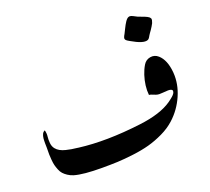

<svg xmlns="http://www.w3.org/2000/svg" viewBox="-109 -764 987 901"><g transform="rotate(-20 384.5 -314.0)"><path d="M613.8 -624.5Q619.1 -627 626.5 -624.8Q633.8 -622.6 643.3 -617.2Q652.8 -611.8 655.8 -610.8Q657.7 -609.9 672.9 -604.5Q688 -599.1 697.8 -594.2Q707.5 -589.4 710.9 -583Q713.9 -579.6 712.4 -572.5Q710.9 -565.4 708.3 -559.3Q705.6 -553.2 700.4 -545.2Q695.3 -537.1 691.2 -531Q687 -524.9 682.4 -518.6Q677.7 -512.2 676.3 -509.3Q675.8 -508.3 674.1 -505.4Q672.4 -502.4 671.4 -501Q670.4 -499.5 668.7 -497.3Q667 -495.1 665 -493.7Q663.1 -492.2 661.1 -491.7Q638.7 -482.9 581.1 -516.6Q580.6 -517.1 577.1 -519Q573.7 -521 572 -522Q570.3 -522.9 567.9 -524.9Q565.4 -526.9 563.7 -528.8Q562 -530.8 561.5 -533.2Q559.1 -539.6 569.3 -556.2Q571.3 -559.6 580.1 -577.9Q588.9 -596.2 597.2 -608.6Q605.5 -621.1 613.8 -624.5ZM579.1 -248Q576.7 -270.5 579.8 -295.4Q583 -320.3 590.8 -344.2Q598.6 -368.2 610.6 -388.2Q622.6 -408.2 645 -412.1Q667.5 -416 685.1 -400.4Q717.3 -372.1 722.7 -307.6Q727.1 -249.5 702.1 -192.9Q677.2 -136.2 632.3 -95.7Q605 -70.8 567.6 -53Q530.3 -35.2 494.4 -25.4Q458.5 -15.6 413.1 -10Q367.7 -4.4 333.5 -2.9Q299.3 -1.5 256.3 -1.5Q162.6 -1.5 118.2 -14.6Q102.5 -19.5 90.6 -27.6Q78.6 -35.6 70.8 -44.2Q63 -52.7 57.6 -66.4Q52.2 -80.1 49.6 -90.3Q46.9 -100.6 45.4 -117.9Q43.9 -135.3 43.7 -145Q43.5 -154.8 43.9 -173.3Q43.9 -179.2 43.9 -182.1Q43.9 -184.6 43.7 -190.9Q43.5 -197.3 43.5 -201.9Q43.5 -206.5 43.7 -213.6Q43.9 -220.7 44.4 -225.8Q44.9 -231 46.4 -236.8Q47.9 -242.7 50 -246.8Q52.2 -251 55.4 -254.2Q58.6 -257.3 63 -258.8Q67.4 -241.7 65.4 -227.1Q63.5 -212.4 65.2 -194.6Q66.9 -176.8 76.7 -165Q84 -155.8 95.7 -149.2Q107.4 -142.6 123.5 -138.7Q139.6 -134.8 150.1 -133.1Q160.6 -131.3 177.7 -129.4Q182.1 -128.9 184.1 -128.4Q318.4 -111.3 492.2 -132.8Q597.2 -145.5 653.3 -184.1Q661.1 -189.9 664.8 -192.6Q668.5 -195.3 676.3 -201.9Q684.1 -208.5 688 -214.6Q691.9 -220.7 691.9 -226.6Q691.9 -237.3 670.4 -237.3Q666 -237.3 643.8 -235.6Q621.6 -233.9 617.2 -235.8Q611.3 -236.8 598.9 -242.2Q586.4 -247.6 579.1 -248Z"/></g></svg>

Font: Dehalvi Khush Khat
Style: Regular
Weight: 400
Version: Version 002.500